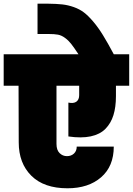

<svg xmlns="http://www.w3.org/2000/svg" viewBox="-31 -1032 715 1033"><path d="M332 -19Q205.6 -19 137.7 -86.4Q69.8 -153.8 69.8 -266.1L68.8 -570.8H-11.2V-740.2H391.1Q366.2 -777.8 351.8 -796.1Q337.4 -814.5 318.8 -828.1Q300.3 -841.8 281 -845.5Q261.7 -849.1 230 -849.1H170.9V-1012.2H227.1Q272.5 -1011.7 303.7 -1008.3Q335 -1004.9 366 -993.9Q397 -982.9 420.2 -965.3Q443.4 -947.8 470.2 -916.3Q497.1 -884.8 522.7 -843.3Q548.3 -801.8 581.1 -740.2H664.1V-570.8H592.8V-515.1Q592.8 -455.6 579.3 -412.4Q565.9 -369.1 536.6 -339.1Q507.3 -309.1 457 -298.3Q406.7 -287.6 336.9 -297.9V-480Q365.2 -474.1 380.1 -485.1Q395 -496.1 395 -520V-570.8H272.9V-257.8Q272.9 -224.6 289.6 -208.3Q306.2 -191.9 329.1 -191.9Q352.1 -191.9 366.9 -205.8Q381.8 -219.7 381.8 -243.2H581.1Q581.1 -137.2 512.9 -78.1Q444.8 -19 332 -19Z"/></svg>

Font: SVN-Poppins Black
Style: Regular
Weight: 900
Designer: Ninad Kale (Devanagari), Jonny Pinhorn (Latin)
Foundry: Indian Type Foundry
Version: Version 3.002 2017